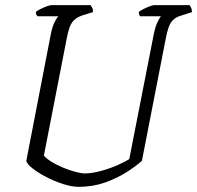

<svg xmlns="http://www.w3.org/2000/svg" viewBox="-20 -724 764 744"><path d="M285 0Q258 0 224 -11Q190 -22 158.5 -38.5Q127 -55 105.5 -72Q84 -89 82 -101L176 -587Q182 -619 191 -637Q200 -655 206 -661H125Q123 -663 121 -667Q119 -671 119 -678Q125 -683 137 -689Q149 -695 161 -699.5Q173 -704 179 -704H331Q334 -700 337.5 -693.5Q341 -687 340 -677L298 -664Q272 -655 259.5 -637.5Q247 -620 239 -577L150 -121Q160 -109 180.5 -96.5Q201 -84 225.5 -74Q250 -64 272.5 -58Q295 -52 309 -52Q336 -52 371 -61.5Q406 -71 436.5 -84.5Q467 -98 481 -108L575 -587Q581 -618 589.5 -636.5Q598 -655 604 -661H523Q518 -667 518 -678Q524 -683 536 -689Q548 -695 560 -699.5Q572 -704 577 -704H715Q717 -701 720.5 -694Q724 -687 724 -677L680 -663Q656 -656 643.5 -638.5Q631 -621 622 -573L530 -101Q507 -80 470 -56.5Q433 -33 386 -16.5Q339 0 285 0Z"/></svg>

Font: Texturina 72pt 72pt ExtraLight
Style: Italic
Weight: 200
Italic angle: -11°
Designer: Guillermo Torres Carreño
Foundry: Omnibus-Type
Version: Version 1.002; ttfautohint (v1.8.3)